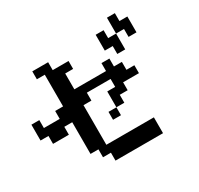

<svg xmlns="http://www.w3.org/2000/svg" viewBox="-179 -1078 1358 1312"><g transform="rotate(-30 500.0 -421.5)"><path d="M687.5 -671.9V-796.9H750V-734.4H812.5V-859.4H875V-796.9H937.5V-671.9H875V-734.4H812.5V-609.4H750V-671.9ZM0 -359.4V-484.4H62.5V-421.9H187.5V-484.4H250V-734.4H187.5V-796.9H312.5V-734.4H437.5V-671.9H375V-546.9H625V-609.4H687.5V-546.9H750V-484.4H812.5V-421.9H687.5V-359.4H625V-296.9H562.5V-421.9H625V-484.4H437.5V-421.9H375V-109.4H750V15.6H375V-46.9H312.5V-109.4H250V-359.4H187.5V-296.9H62.5V-359.4ZM562.5 -296.9V-234.4H500V-296.9Z"/></g></svg>

Font: KH Dot Dougenzaka 16
Style: Regular
Weight: 400
Designer: Original version for X68000 by Keitarou Hiraki (http://hp.vector.co.jp/authors/VA000874/) / TrueType conversion by Homem
Version: Version 1.00.20150527